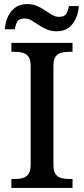

<svg xmlns="http://www.w3.org/2000/svg" viewBox="-20 -925 414 945"><path d="M36 0V-44H55Q76 -44 93 -49Q110 -54 120.5 -69Q131 -84 131 -115V-599Q131 -631 120.5 -645.5Q110 -660 93 -665Q76 -670 55 -670H36V-714H337V-670H319Q298 -670 280.5 -665Q263 -660 253 -645.5Q243 -631 243 -599V-115Q243 -84 253 -69Q263 -54 280.5 -49Q298 -44 319 -44H337V0ZM259 -771Q232 -771 210 -780.5Q188 -790 169.5 -802.5Q151 -815 134.5 -824.5Q118 -834 102 -834Q73 -834 64.5 -817.5Q56 -801 53 -781H4Q6 -814 18.5 -842Q31 -870 54.5 -887.5Q78 -905 114 -905Q141 -905 162.5 -895.5Q184 -886 202.5 -873.5Q221 -861 237.5 -851.5Q254 -842 270 -842Q298 -842 307 -858.5Q316 -875 319 -895H368Q366 -863 353.5 -834.5Q341 -806 318 -788.5Q295 -771 259 -771Z"/></svg>

Font: ET Text
Style: Regular
Weight: 470
Designer: Monotype Design Team
Foundry: Monotype Imaging Inc.
Version: Version 2.009